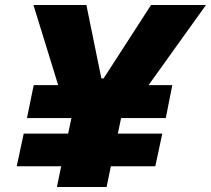

<svg xmlns="http://www.w3.org/2000/svg" viewBox="-20 -749 845 769"><path d="M225 -83H47L75 -214H253L266 -276H88L115 -408H213L114 -729H326L386 -435H395L585 -729H805L575 -408H670L644 -276H465L452 -214H630L602 -83H424L407 0H208Z"/></svg>

Font: Mona Sans Black
Style: Italic
Weight: 900
Italic angle: -11.7°
Designer: Deni Anggara
Foundry: GitHub
Version: Version 2.000